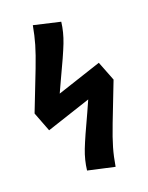

<svg xmlns="http://www.w3.org/2000/svg" viewBox="-146 -833 709 922"><g transform="rotate(-20 209.0 -371.5)"><path d="M415 -381 339 -185Q314 -120 301.5 -76.5Q289 -33 281 16L146 -14Q152 -66 171.5 -116Q191 -166 243 -277L268 -333L41 -258L3 -357H4L3 -358L81 -558Q106 -623 118.5 -666Q131 -709 140 -759L274 -728Q268 -677 248 -625.5Q228 -574 177 -467L149 -406L376 -481Z"/></g></svg>

Font: Fira Sans Extra Condensed
Style: Bold
Weight: 700
Width: 1
Designer: Carrois Corporate & Edenspiekermann AG
Foundry: Carrois Corporate GbR & Edenspiekermann AG
Version: Version 4.203